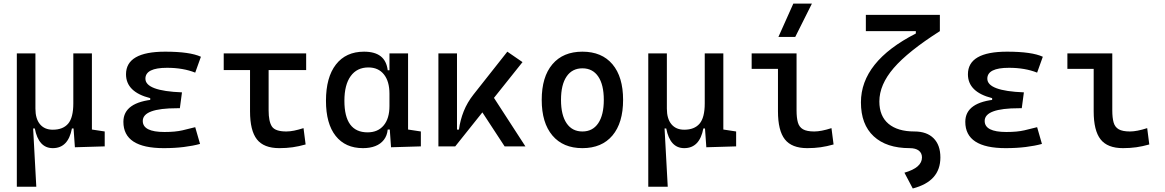

<svg xmlns="http://www.w3.org/2000/svg" viewBox="-20 -815 6485 1069"><path d="M273.9 9.8Q194.8 9.8 173.8 -99.6H146L73.7 -175.8V-517.6H177.2V-210Q177.2 -153.8 202.6 -123.3Q228 -92.8 273.9 -92.8Q330.6 -92.8 359.4 -126.5Q388.2 -160.2 388.2 -239.3L414.6 -99.6H380.4Q370.1 -44.9 343.5 -17.6Q316.9 9.8 273.9 9.8ZM73.7 224.6V-210L163.6 -115.7L182.1 224.6ZM397 4.9 388.2 -119.1V-210H491.7V-93.8L563 -83V0ZM388.2 -146.5V-517.6H491.7V-175.8Z M891.6 9.8Q667 9.8 667 -136.7Q667 -247.1 843.8 -261.7L993.2 -300.8L981.4 -212.4H965.8Q774.9 -212.4 774.9 -141.6Q774.9 -80.1 895.5 -80.1Q956.1 -80.1 995.8 -89.4Q1035.6 -98.6 1066.9 -106.9L1093.8 -13.7Q1054.7 -2.9 1003.7 3.4Q952.6 9.8 891.6 9.8ZM816.4 -212.4V-268.6Q681.6 -302.7 681.6 -401.4Q681.6 -527.3 899.4 -527.3Q1037.6 -527.3 1098.6 -499L1066.9 -410.6Q999.5 -437.5 910.2 -437.5Q789.6 -437.5 789.6 -377Q789.6 -308.6 993.2 -300.8L981.4 -212.4Z M1535.2 9.8Q1448.7 9.8 1410.4 -39.1Q1372.1 -87.9 1372.1 -195.3V-517.6H1475.6V-200.2Q1475.6 -138.7 1493.9 -110.8Q1512.2 -83 1574.2 -83Q1594.2 -83 1617.2 -87.6Q1640.1 -92.3 1669.9 -101.6L1681.6 -10.7Q1644 0 1609.4 4.9Q1574.7 9.8 1535.2 9.8ZM1225.6 -424.8V-517.6H1684.6V-424.8Z M2001 9.8Q1902.8 9.8 1848.9 -58.3Q1794.9 -126.5 1794.9 -253.9Q1794.9 -384.3 1850.3 -455.8Q1905.8 -527.3 2006.8 -527.3Q2066.9 -527.3 2099.6 -501.7Q2132.3 -476.1 2138.7 -423.8H2178.7L2148.4 -293Q2148.4 -362.3 2117.4 -400.9Q2086.4 -439.5 2031.2 -439.5Q1967.3 -439.5 1932.4 -391.1Q1897.5 -342.8 1897.5 -253.9Q1897.5 -78.1 2026.4 -78.1Q2084 -78.1 2116.2 -116.7Q2148.4 -155.3 2148.4 -224.6V-252L2183.6 -93.8H2138.7Q2135.3 -59.6 2117.2 -36.4Q2099.1 -13.2 2069.6 -1.7Q2040 9.8 2001 9.8ZM2157.2 4.9 2148.4 -119.1V-239.3L2252 -210V-93.8L2323.2 -83V0ZM2148.4 -146.5V-517.6H2252V-175.8Z M2514.6 0 2496.1 -93.3H2535.2Q2542.5 -147 2562 -195.8Q2581.5 -244.6 2616.2 -288.6L2804.7 -527.3L2889.2 -469.2ZM2420.9 0V-517.6H2524.4V-52.2L2514.6 0ZM2789.6 0 2640.1 -228.5 2712.9 -296.9 2905.3 0Z M3222.7 9.8Q3115.2 9.8 3055.7 -60.5Q2996.1 -130.9 2996.1 -258.8Q2996.1 -387.2 3055.7 -457.3Q3115.2 -527.3 3222.7 -527.3Q3330.6 -527.3 3389.9 -457.3Q3449.2 -387.2 3449.2 -258.8Q3449.2 -130.9 3389.9 -60.5Q3330.6 9.8 3222.7 9.8ZM3222.7 -83Q3279.8 -83 3310.8 -128.9Q3341.8 -174.8 3341.8 -258.8Q3341.8 -343.3 3310.8 -388.9Q3279.8 -434.6 3222.7 -434.6Q3165.5 -434.6 3134.5 -388.9Q3103.5 -343.3 3103.5 -258.8Q3103.5 -174.8 3134.5 -128.9Q3165.5 -83 3222.7 -83Z M3789.6 9.8Q3710.4 9.8 3689.5 -99.6H3661.6L3589.4 -175.8V-517.6H3692.9V-210Q3692.9 -153.8 3718.3 -123.3Q3743.7 -92.8 3789.6 -92.8Q3846.2 -92.8 3875 -126.5Q3903.8 -160.2 3903.8 -239.3L3930.2 -99.6H3896Q3885.7 -44.9 3859.1 -17.6Q3832.5 9.8 3789.6 9.8ZM3589.4 224.6V-210L3679.2 -115.7L3697.8 224.6ZM3912.6 4.9 3903.8 -119.1V-210H4007.3V-93.8L4078.6 -83V0ZM3903.8 -146.5V-517.6H4007.3V-175.8Z M4474.6 9.8Q4388.2 9.8 4349.9 -39.1Q4311.5 -87.9 4311.5 -195.3V-517.6H4415V-200.2Q4415 -159.2 4422.4 -133.3Q4429.7 -107.4 4450.9 -95.2Q4472.2 -83 4513.7 -83Q4551.8 -83 4609.4 -101.6L4621.1 -10.7Q4583.5 0 4548.8 4.9Q4514.2 9.8 4474.6 9.8ZM4165 -431.6V-517.6H4320.3V-431.6ZM4314 -609.4 4397 -794.9H4500.5L4407.7 -609.4Z M5062 234.4 5015.6 146.5Q5064.9 132.3 5089.1 111.1Q5113.3 89.8 5113.3 61.5Q5113.3 37.1 5095.5 23.4Q5077.6 9.8 5044.9 9.8Q4915.5 9.8 4844.5 -56.2Q4773.4 -122.1 4773.4 -245.1Q4773.4 -472.2 5079.1 -628.4V-664.6L5212.9 -641.6Q5035.6 -528.8 4955.8 -436Q4876 -343.3 4876 -250Q4876 -168.5 4927 -125.7Q4978 -83 5071.3 -83Q5140.1 -83 5178 -45.2Q5215.8 -7.3 5215.8 61.5Q5215.8 128.4 5177.5 171.4Q5139.2 214.4 5062 234.4ZM4800.8 -641.6V-732.4H5212.9V-641.6Z M5579.1 9.8Q5354.5 9.8 5354.5 -136.7Q5354.5 -247.1 5531.2 -261.7L5680.7 -300.8L5668.9 -212.4H5653.3Q5462.4 -212.4 5462.4 -141.6Q5462.4 -80.1 5583 -80.1Q5643.6 -80.1 5683.3 -89.4Q5723.1 -98.6 5754.4 -106.9L5781.2 -13.7Q5742.2 -2.9 5691.2 3.4Q5640.1 9.8 5579.1 9.8ZM5503.9 -212.4V-268.6Q5369.1 -302.7 5369.1 -401.4Q5369.1 -527.3 5586.9 -527.3Q5725.1 -527.3 5786.1 -499L5754.4 -410.6Q5687 -437.5 5597.7 -437.5Q5477.1 -437.5 5477.1 -377Q5477.1 -308.6 5680.7 -300.8L5668.9 -212.4Z M6232.4 9.8Q6146 9.8 6107.7 -39.1Q6069.3 -87.9 6069.3 -195.3V-517.6H6172.9V-200.2Q6172.9 -159.2 6180.2 -133.3Q6187.5 -107.4 6208.7 -95.2Q6230 -83 6271.5 -83Q6309.6 -83 6367.2 -101.6L6378.9 -10.7Q6341.3 0 6306.6 4.9Q6272 9.8 6232.4 9.8ZM5922.9 -431.6V-517.6H6078.1V-431.6Z"/></svg>

Font: Cascadia Mono
Style: Regular
Weight: 400
Monospace: yes
Designer: Aaron Bell
Foundry: Saja Typeworks
Version: Version 2102.003